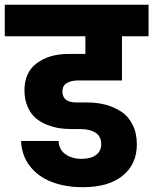

<svg xmlns="http://www.w3.org/2000/svg" viewBox="-37 -760 639 800"><path d="M-17.1 -608.9V-740.2H582V-608.9H471.2V-424.8H288.1Q260.3 -424.8 241.7 -414.1Q223.1 -403.3 223.1 -378.9Q223.1 -333 282.2 -333H327.1Q367.7 -333 402.8 -323.7Q438 -314.5 468 -294.9Q498 -275.4 515.6 -240.2Q533.2 -205.1 533.2 -158.2Q533.2 -76.2 474.4 -28.1Q415.5 20 308.1 20Q234.9 20 178.2 -2Q121.6 -23.9 87.4 -68.1Q53.2 -112.3 50.8 -172.9H207Q208.5 -136.7 235.6 -117.4Q262.7 -98.1 303.2 -98.1Q341.8 -98.1 363.3 -114.5Q384.8 -130.9 384.8 -159.2Q384.8 -191.4 361.3 -206.8Q337.9 -222.2 297.9 -222.2H262.2Q236.3 -222.2 212.2 -225.6Q188 -229 160.2 -239.7Q132.3 -250.5 112.1 -267.6Q91.8 -284.7 78.4 -314.7Q64.9 -344.7 64.9 -383.8Q64.9 -458.5 116.5 -496.8Q168 -535.2 248 -535.2H318.8V-608.9Z"/></svg>

Font: SVN-Poppins
Style: Bold
Weight: 700
Designer: Ninad Kale (Devanagari), Jonny Pinhorn (Latin)
Foundry: Indian Type Foundry
Version: Version 3.200;PS 1.000;hotconv 16.6.54;makeotf.lib2.5.65590